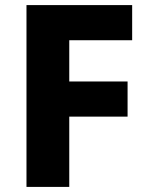

<svg xmlns="http://www.w3.org/2000/svg" viewBox="-20 -734 584 754"><path d="M252 0H84V-714H499V-576H252V-414H481V-276H252Z"/></svg>

Font: Noto Sans Kannada ExtraBold
Style: Regular
Weight: 800
Designer: Jelle Bosma - Monotype Design Team
Foundry: Monotype Imaging Inc.
Version: Version 2.005; ttfautohint (v1.8.4.7-5d5b)